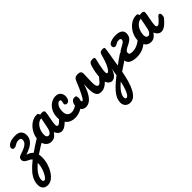

<svg xmlns="http://www.w3.org/2000/svg" viewBox="88 -1542 3065 3065"><g transform="rotate(-45 1620.0 -10.0)"><path d="M171 -133Q240 -111 276 -71Q366 -135 493 -213Q506 -221 516 -221Q529 -221 536.5 -209Q544 -197 544 -177Q544 -134 516 -118Q400 -52 314 8Q321 37 321 74Q321 144 301 211.5Q281 279 246.5 334Q212 389 167.5 422Q123 455 73 455Q18 455 -12 424.5Q-42 394 -42 338Q-42 284 -21 231Q0 178 50 120Q100 62 188 -7Q179 -21 162.5 -31Q146 -41 122 -52Q85 -69 69.5 -88Q54 -107 54 -129Q54 -144 58 -156.5Q62 -169 74 -179Q86 -189 111.5 -198Q137 -207 168.5 -218Q200 -229 229 -245Q258 -261 277.5 -284Q297 -307 298 -340Q299 -362 287.5 -374Q276 -386 246 -386Q213 -386 191 -375Q169 -364 151.5 -353Q134 -342 112 -342Q73 -342 73 -380Q73 -417 121.5 -446Q170 -475 258 -475Q333 -475 365.5 -439.5Q398 -404 398 -352Q398 -292 365.5 -249Q333 -206 281 -178Q229 -150 171 -133ZM56 321Q56 361 84 361Q103 361 124.5 334.5Q146 308 165 266.5Q184 225 196 180Q208 135 208 98Q208 92 208 88Q127 157 91.5 214Q56 271 56 321Z M606 5Q543 5 506.5 -40Q470 -85 470 -158Q470 -219 491.5 -274.5Q513 -330 550 -373.5Q587 -417 635 -442.5Q683 -468 736 -468Q760 -468 767 -458.5Q774 -449 778 -429Q790 -431 801 -432Q812 -433 822 -433Q851 -433 861 -422.5Q871 -412 871 -398Q871 -381 865.5 -349Q860 -317 852 -279Q844 -241 838.5 -204Q833 -167 833 -138Q833 -123 840.5 -114Q848 -105 860 -105Q880 -105 908.5 -132Q937 -159 979 -209Q987 -218 993.5 -220.5Q1000 -223 1006 -223Q1020 -223 1027 -210.5Q1034 -198 1034 -178Q1034 -164 1031 -147.5Q1028 -131 1015 -116Q993 -89 964 -61Q935 -33 903 -14Q871 5 839 5Q807 5 779 -17Q751 -39 737 -79Q718 -48 685.5 -21.5Q653 5 606 5ZM642 -96Q663 -96 683.5 -121Q704 -146 713 -191L750 -375Q708 -374 672.5 -343Q637 -312 616 -263Q595 -214 595 -157Q595 -126 607.5 -111Q620 -96 642 -96Z M1145 5Q1045 5 991.5 -52Q938 -109 938 -197Q938 -281 970.5 -341.5Q1003 -402 1054 -434Q1105 -466 1160 -466Q1217 -466 1246.5 -433Q1276 -400 1276 -350Q1276 -310 1258 -280Q1240 -250 1209 -250Q1190 -250 1178.5 -259Q1167 -268 1167 -284Q1167 -299 1172 -312.5Q1177 -326 1177 -341Q1177 -368 1152 -368Q1129 -368 1109 -347.5Q1089 -327 1077 -292.5Q1065 -258 1065 -215Q1065 -99 1166 -99Q1204 -99 1252 -125Q1300 -151 1348 -209Q1356 -218 1362.5 -220.5Q1369 -223 1375 -223Q1389 -223 1396 -210.5Q1403 -198 1403 -178Q1403 -164 1399.5 -147.5Q1396 -131 1384 -116Q1335 -56 1269 -25.5Q1203 5 1145 5Z M1912 -223Q1926 -223 1933 -210.5Q1940 -198 1940 -178Q1940 -164 1937 -147.5Q1934 -131 1921 -116Q1898 -89 1870.5 -61Q1843 -33 1807.5 -14Q1772 5 1723 5Q1673 5 1648 -28Q1623 -61 1617 -123Q1611 -185 1618 -273H1616Q1577 -143 1519 -69.5Q1461 4 1384 4Q1332 4 1303.5 -34.5Q1275 -73 1275 -126Q1275 -174 1297.5 -206Q1320 -238 1363 -238Q1382 -238 1391.5 -230Q1401 -222 1399 -208Q1396 -191 1393 -166.5Q1390 -142 1392.5 -124Q1395 -106 1409 -106Q1415 -106 1421.5 -110.5Q1428 -115 1440 -134Q1452 -153 1474 -194Q1497 -238 1521.5 -293Q1546 -348 1562 -391Q1578 -433 1599 -448.5Q1620 -464 1659 -464Q1698 -464 1716.5 -448Q1735 -432 1733 -392Q1732 -374 1731 -343Q1730 -312 1729 -278Q1728 -244 1727 -217Q1726 -154 1738 -127Q1750 -100 1770 -100Q1793 -100 1818.5 -130Q1844 -160 1885 -209Q1893 -218 1899.5 -220.5Q1906 -223 1912 -223Z M1934 455Q1882 455 1850.5 423Q1819 391 1819 341Q1819 309 1829.5 273.5Q1840 238 1868.5 196Q1897 154 1949.5 103Q2002 52 2086 -13Q2096 -73 2105 -142Q2084 -67 2047.5 -31Q2011 5 1973 5Q1928 5 1899.5 -37Q1871 -79 1871 -140Q1871 -217 1881.5 -279Q1892 -341 1914 -410Q1923 -438 1940.5 -452Q1958 -466 1999 -466Q2022 -466 2030 -459Q2038 -452 2038 -438Q2038 -431 2033 -411Q2028 -391 2022 -366Q2016 -341 2011 -317Q2003 -274 1997 -239Q1991 -204 1991 -177Q1991 -139 2012 -139Q2034 -139 2072 -204Q2110 -269 2147 -410Q2155 -439 2171 -452.5Q2187 -466 2221 -466Q2244 -466 2253 -460Q2262 -454 2262 -440Q2262 -425 2256.5 -389Q2251 -353 2242.5 -305Q2234 -257 2225.5 -205Q2217 -153 2210 -107Q2244 -132 2281.5 -159Q2319 -186 2360 -213Q2373 -221 2383 -221Q2397 -221 2404 -208Q2411 -195 2411 -177Q2411 -154 2404 -141Q2397 -128 2382 -118Q2333 -85 2284 -52Q2235 -19 2190 11Q2173 105 2150 186Q2127 267 2096 327Q2065 387 2025 421Q1985 455 1934 455ZM1917 319Q1917 334 1923 346Q1929 358 1945 358Q1959 358 1978 336.5Q1997 315 2018.5 260.5Q2040 206 2063 107Q1980 177 1948.5 229.5Q1917 282 1917 319Z M2521 -475Q2596 -475 2634.5 -448.5Q2673 -422 2673 -372Q2673 -332 2658 -304.5Q2643 -277 2619 -259Q2595 -241 2568.5 -228Q2542 -215 2518 -202.5Q2494 -190 2479 -174.5Q2464 -159 2464 -136Q2464 -114 2480 -105Q2496 -96 2536 -96Q2595 -96 2653.5 -125.5Q2712 -155 2757 -209Q2768 -223 2784 -223Q2812 -223 2812 -178Q2812 -141 2793 -116Q2745 -52 2676 -18.5Q2607 15 2523 15Q2440 15 2389.5 -14Q2339 -43 2339 -114Q2339 -162 2360 -193Q2381 -224 2412.5 -244.5Q2444 -265 2475 -281Q2506 -297 2527 -314Q2548 -331 2548 -356Q2548 -384 2505 -384Q2480 -384 2461.5 -375.5Q2443 -367 2428 -358Q2413 -349 2398 -349Q2379 -349 2368.5 -362Q2358 -375 2358 -394Q2358 -406 2364 -418Q2370 -430 2383 -440Q2403 -455 2442 -465Q2481 -475 2521 -475Z M2854 5Q2791 5 2754.5 -40Q2718 -85 2718 -158Q2718 -219 2739.5 -274.5Q2761 -330 2798 -373.5Q2835 -417 2883 -442.5Q2931 -468 2984 -468Q3008 -468 3015 -458.5Q3022 -449 3026 -429Q3038 -431 3049 -432Q3060 -433 3070 -433Q3099 -433 3109 -422.5Q3119 -412 3119 -398Q3119 -381 3113.5 -349Q3108 -317 3100 -279Q3092 -241 3086.5 -204Q3081 -167 3081 -138Q3081 -123 3088.5 -114Q3096 -105 3108 -105Q3128 -105 3156.5 -132Q3185 -159 3227 -209Q3235 -218 3241.5 -220.5Q3248 -223 3254 -223Q3268 -223 3275 -210.5Q3282 -198 3282 -178Q3282 -164 3279 -147.5Q3276 -131 3263 -116Q3241 -89 3212 -61Q3183 -33 3151 -14Q3119 5 3087 5Q3055 5 3027 -17Q2999 -39 2985 -79Q2966 -48 2933.5 -21.5Q2901 5 2854 5ZM2890 -96Q2911 -96 2931.5 -121Q2952 -146 2961 -191L2998 -375Q2956 -374 2920.5 -343Q2885 -312 2864 -263Q2843 -214 2843 -157Q2843 -126 2855.5 -111Q2868 -96 2890 -96Z"/></g></svg>

Font: Pacifico
Style: Regular
Weight: 400
Designer: Vernon Adams
Foundry: Vernon Adams
Version: Version 3.010; ttfautohint (v1.8.4.7-5d5b)